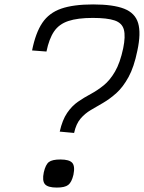

<svg xmlns="http://www.w3.org/2000/svg" viewBox="-20 -834 650 868"><path d="M250 -239Q262 -292 283.5 -323.5Q305 -355 332.5 -374Q360 -393 390 -409Q420 -425 448.5 -448Q477 -471 500 -510.5Q523 -550 537 -616Q548 -670 540 -700Q532 -730 498.5 -741.5Q465 -753 399 -753Q331 -753 289 -739Q247 -725 224.5 -692Q202 -659 190 -601L125 -606Q141 -686 171.5 -731Q202 -776 257 -795Q312 -814 401 -814Q492 -814 541.5 -794.5Q591 -775 604.5 -729.5Q618 -684 601 -605Q586 -531 561 -485.5Q536 -440 506.5 -413.5Q477 -387 447 -369.5Q417 -352 390.5 -336.5Q364 -321 344 -297.5Q324 -274 315 -233ZM237 14Q196 14 183 -1.5Q170 -17 178 -55Q186 -90 201 -101.5Q216 -113 253 -113Q293 -113 306.5 -98Q320 -83 312 -44Q304 -10 288.5 2Q273 14 237 14Z"/></svg>

Font: Victor Mono Thin Light
Style: Italic
Weight: 300
Italic angle: -12°
Monospace: yes
Version: Version 1.561;gftools[0.9.30]